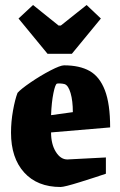

<svg xmlns="http://www.w3.org/2000/svg" viewBox="-20 -734 479 767"><path d="M24 -204Q24 -248 32 -292.5Q40 -337 50 -363Q63 -378 102.5 -405Q142 -432 181.5 -452.5Q221 -473 236 -473Q298 -473 338 -450.5Q378 -428 399 -373.5Q420 -319 420 -225L184 -205Q184 -158 203 -127.5Q222 -97 249 -97L403 -105V-40Q362 -26 299.5 -6.5Q237 13 222 13Q129 13 76.5 -45Q24 -103 24 -204ZM238 -398Q231 -400 221 -400.5Q211 -401 208 -400Q201 -399 193.5 -362.5Q186 -326 184 -274L271 -286Q271 -331 262 -362Q253 -393 238 -398ZM170 -519 54 -660 112 -714 214 -632H223L326 -714L383 -660L267 -519Z"/></svg>

Font: Grenze ExtraBold
Style: Regular
Weight: 800
Designer: Renata Polastri
Foundry: Omnibus-Type
Version: Version 1.002; ttfautohint (v1.8)